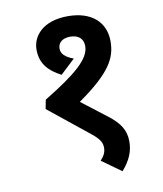

<svg xmlns="http://www.w3.org/2000/svg" viewBox="-82 -699 727 857"><g transform="rotate(-10 281.5 -270.0)"><path d="M283 -632C169 -632 120 -569 120 -509C120 -443 157 -407 211 -379L277 -441C239 -455 222 -472 222 -496C222 -521 241 -540 278 -540C316 -540 337 -520 337 -487C337 -429 268 -371 122 -282L114 -241L298 -93C329 -68 341 -50 341 -26C341 -4 332 11 316 29L404 92C442 49 457 9 457 -33C457 -82 437 -118 383 -159L270 -246C418 -350 452 -412 452 -489C452 -574 392 -632 283 -632Z"/></g></svg>

Font: Noto Sans SemiBold
Style: Italic
Weight: 600
Italic angle: -12°
Designer: Monotype Design Team
Foundry: Monotype Imaging Inc.
Version: Version 2.013